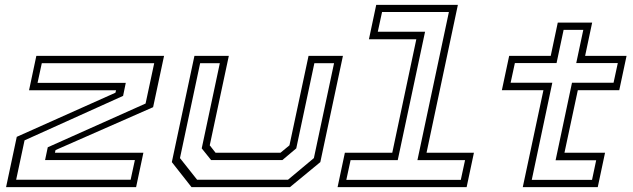

<svg xmlns="http://www.w3.org/2000/svg" viewBox="-20 -770 2603 790"><path d="M5 0 49 -207 455 -388.5 457.5 -398.5H99.5L129.5 -540H655L610 -329L208.5 -152.5L206 -141.5H570L540 0ZM46.5 -30.5H517.5L535 -111.5H165.5L176.5 -164L579 -344L614.5 -510H152L134.5 -429H497.5L486.5 -375.5L81 -192.5Z M768 0 687 -103 780 -540H921.5L843 -172L867 -141.5H1134L1171 -172L1249.5 -540H1391L1298 -103L1173 0ZM791 -30.5H1165L1271.5 -119.5L1354.5 -510H1273.5L1199 -159.5L1142 -111.5H848.5L810 -159.5L884.5 -510H803.5L720.5 -119.5Z M1369 0 1399 -141.5H1594L1693 -608.5H1498L1528 -750H1864L1735 -141.5H1930L1900 0ZM1405 -30H1876L1893.5 -111H1697.5L1827 -720.5H1552L1534.5 -639.5H1729L1616.5 -111H1422.5Z M2131 0 2216 -399H2045L2075 -540H2246L2275 -677H2416.5L2387.5 -540H2558L2528 -399H2357.5L2302.5 -141.5H2469.5L2439.5 0ZM2168 -30H2416L2433 -110.5H2266L2333.5 -429.5H2504.5L2522 -510.5H2351L2380 -647H2299L2270 -510.5H2098.5L2081 -429.5H2252.5Z"/></svg>

Font: Tourney Expanded Light
Style: Italic
Weight: 300
Width: 7
Italic angle: -12°
Designer: Tyler Finck
Foundry: Etcetera Type Co
Version: Version 1.010; ttfautohint (v1.8.3)